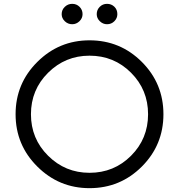

<svg xmlns="http://www.w3.org/2000/svg" viewBox="-20 -970 934 1000"><path d="M356.2 -843.8Q333.8 -843.8 317.5 -859.4Q301.2 -875 301.2 -896.2Q301.2 -918.8 317.5 -934.4Q333.8 -950 356.2 -950Q378.8 -950 394.4 -934.4Q410 -918.8 410 -896.2Q410 -875 393.8 -859.4Q377.5 -843.8 356.2 -843.8ZM537.5 -843.8Q516.2 -843.8 500 -859.4Q483.8 -875 483.8 -896.2Q483.8 -918.8 499.4 -934.4Q515 -950 537.5 -950Q560 -950 575.6 -935Q591.2 -920 591.2 -896.2Q591.2 -875 575.6 -859.4Q560 -843.8 537.5 -843.8ZM446.2 10Q287.5 10 174.4 -102.5Q61.2 -215 61.2 -375Q61.2 -535 174.4 -647.5Q287.5 -760 446.2 -760Q606.2 -760 718.8 -647.5Q831.2 -535 831.2 -375Q831.2 -215 718.8 -102.5Q606.2 10 446.2 10ZM446.2 -70Q573.8 -70 662.5 -158.8Q751.2 -247.5 751.2 -375Q751.2 -502.5 662.5 -591.2Q573.8 -680 446.2 -680Q320 -680 230.6 -591.2Q141.2 -502.5 141.2 -375Q141.2 -247.5 230.6 -158.8Q320 -70 446.2 -70Z"/></svg>

Font: Now Alt
Style: Regular
Weight: 400
Designer: Alfredo Marco Pradil
Foundry: Alfredo Marco Pradil
Version: Version 1.002;PS 001.002;hotconv 1.0.88;makeotf.lib2.5.64775